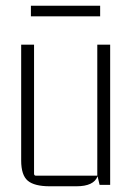

<svg xmlns="http://www.w3.org/2000/svg" viewBox="-20 -646 465 671"><path d="M330 -626V-589H88V-626ZM247 5H154Q100 5 77 -14.5Q54 -34 54 -85V-490H99V-39Q99 -32 106 -32H320V-490H365V0H328L321 -30Q308 5 247 5Z"/></svg>

Font: Gemunu Libre ExtraLight
Style: Regular
Weight: 200
Designer: Puspanada Ekanayake, Sola Matas, Pathum Egodawatta, Kosala Senevirathne
Foundry: mooniak
Version: Version 1.100